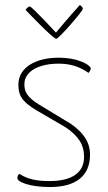

<svg xmlns="http://www.w3.org/2000/svg" viewBox="-20 -742 435 772"><path d="M206 -586C217 -586 313 -698 313 -706C313 -712 308 -717 301 -722C301 -722 247 -662 205 -611C205 -611 108 -716 100 -716C91 -716 83 -702 83 -702C83 -702 193 -586 206 -586ZM244 -230C294 -196 318 -162 318 -111C318 -43 262 -14 180 -14C122 -14 89 -23 58 -43C51 -38 50 -32 50 -25C50 -11 97 10 181 10C283 10 342 -33 342 -120C342 -171 315 -209 265 -244L138 -321C89 -351 78 -373 78 -403C78 -457 139 -486 215 -486C265 -486 299 -474 336 -449C342 -456 345 -462 345 -467C345 -478 300 -510 215 -510C126 -510 54 -472 54 -402C54 -362 64 -335 129 -297Z"/></svg>

Font: Yanone Kaffeesatz Extra Light
Style: Regular
Weight: 200
Designer: Yanone (Cyrillic: Daniel Pouzeot & Huerta Tipografica)
Foundry: Yanone
Version: Version 1.100;PS 001.100;hotconv 1.0.70;makeotf.lib2.5.58329